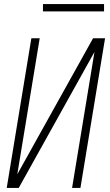

<svg xmlns="http://www.w3.org/2000/svg" viewBox="-20 -923 540 943"><path d="M13 0 134 -735H175L65 -67L437 -735H496L375 0H334L444 -668L72 0ZM491 -867H191V-903H491Z"/></svg>

Font: Iosevka SS18 Extralight
Style: Italic
Weight: 200
Italic angle: -9°
Monospace: yes
Designer: Belleve Invis
Foundry: Belleve Invis
Version: Version 25.1.1; ttfautohint (v1.8.4)